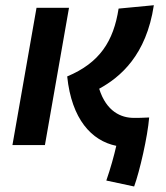

<svg xmlns="http://www.w3.org/2000/svg" viewBox="-20 -547 626 724"><path d="M485.8 156.2C506.8 98.6 536.6 -31.2 542.5 -104C510.7 -102.5 505.4 -102.5 484.4 -102.5C437.5 -102.5 381.3 -125.5 354 -212.4C434.1 -256.3 531.7 -338.9 560.1 -527.3L427.2 -514.6C408.2 -391.6 356 -310.1 233.4 -258.8C250 -97.7 325.2 -16.1 418.5 2.9C409.7 41.5 397 87.4 380.9 133.8ZM26.9 0H149.4L240.2 -517.6H117.7Z"/></svg>

Font: Cascadia Mono PL SemiBold
Style: Italic
Weight: 600
Italic angle: -10°
Monospace: yes
Designer: Aaron Bell
Foundry: Saja Typeworks
Version: Version 2404.023